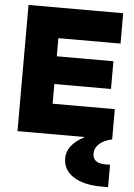

<svg xmlns="http://www.w3.org/2000/svg" viewBox="-60 -695 689 986"><g transform="rotate(5 285.0 -202.0)"><path d="M534.5 0Q492.5 9 469 30.2Q445.5 51.5 445.5 80Q445.5 130.5 510 130.5H535V246H502Q409 246 355.8 211.8Q302.5 177.5 302.5 117.5Q302.5 47 394 0H46.5V-650.5H534.5V-494H214V-400.5H506V-257.5H214V-156H534.5Z"/></g></svg>

Font: Overused Grotesk ExtraBold
Style: Regular
Weight: 800
Version: Version 0.004